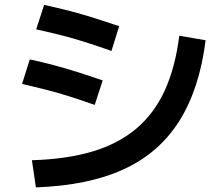

<svg xmlns="http://www.w3.org/2000/svg" viewBox="-20 -796 920 802"><path d="M113.3 -126.7Q258.9 -131.1 366.7 -163.3Q474.4 -195.6 549.4 -258.9Q624.4 -322.2 668.3 -418.3Q712.2 -514.4 728.9 -646.7L838.9 -627.8Q813.3 -424.4 728.9 -290.6Q644.4 -156.7 496.7 -88.9Q348.9 -21.1 130 -13.3ZM375.6 -357.8Q318.9 -377.8 270 -393.3Q221.1 -408.9 172.8 -421.1Q124.4 -433.3 72.2 -445.6L104.4 -547.8Q156.7 -536.7 204.4 -523.9Q252.2 -511.1 301.7 -495.6Q351.1 -480 408.9 -460ZM445.6 -583.3Q388.9 -603.3 338.3 -619.4Q287.8 -635.6 237.8 -648.3Q187.8 -661.1 131.1 -673.3L164.4 -775.6Q220 -763.3 270 -750.6Q320 -737.8 370.6 -721.7Q421.1 -705.6 477.8 -686.7Z"/></svg>

Font: Paperlogy 6 SemiBold
Style: Regular
Weight: 600
Designer: redesigned by Lee Juim, glyphs from Gmarket Sans & Montserrat
Foundry: PT&
Version: Version 1.001